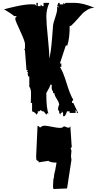

<svg xmlns="http://www.w3.org/2000/svg" viewBox="-20 -757 676 1321"><path d="M471.7 281.2 468.8 312V322.3Q471.7 341.3 471.7 342.3L441.4 539.6L347.7 543.5Q344.7 532.2 344.7 522.2Q344.7 512.2 346.2 494.9Q347.7 477.5 347.7 469.2L350.6 471.7Q350.6 444.3 361.3 409.2L360.4 410.2L369.1 361.8Q327.1 361.8 312.5 349.6L246.1 359.9Q246.1 350.6 242.2 348.6L239.3 350.6L230.5 342.3Q228.5 327.6 228.5 322.3Q228.5 322.3 238.3 108.9Q246.6 108.9 254.9 120.1Q257.8 120.1 265.4 114Q272.9 107.9 287.1 107.9Q301.3 107.9 338.4 115.5Q375.5 123 391.4 123Q407.2 123 412.1 117.9Q417 112.8 423.8 112.8L447.3 121.6H456.1L463.9 111.3L471.7 227.1V233.4Q471.7 234.4 474.6 250.5H471.7V259.3L465.8 261.7ZM162.1 -274.4 151.9 -409.7 145.5 -420.9H151.9V-454.6Q151.9 -472.7 118.7 -543.9Q85.4 -615.2 85.4 -625Q85.4 -634.8 85.9 -635.3L95.7 -646.5H77.1Q54.7 -666 7.8 -692.9Q21.5 -697.3 46.1 -702.9Q70.8 -708.5 89.6 -712.9Q108.4 -717.3 118.7 -719Q128.9 -720.7 144.5 -723.1Q172.9 -727.5 199.7 -727.5L221.2 -726.6L230.5 -714.8V-737.3H240.2V-714.8H259.8V-726.6L270 -714.8H279.8V-737.3H319.3Q298.8 -691.4 298.8 -644.5Q298.8 -597.7 309.1 -500.7Q319.3 -403.8 319.3 -353.5Q330.6 -399.9 337.4 -483.9Q344.2 -567.9 345.2 -582.5Q346.2 -597.2 359.6 -635.7Q373 -674.3 373 -692.9V-714.8L381.8 -703.6V-714.8H373L381.8 -737.3H390.6V-726.6H415.5V-737.3L424.8 -730L432.6 -737.3H495.1Q549.3 -737.3 629.9 -703.6Q605 -703.6 580.8 -689.2Q556.6 -674.8 541 -656.7Q482.4 -590.3 468.3 -579.1H459.5Q459.5 -490.7 442.9 -443.8H432.6L392.1 -320.3H401.9V-296.9H392.1Q414.6 -262.7 438.7 -183.1Q462.9 -103.5 484.4 -70.3L475.6 -59.6V-48.8H484.4L517.6 20H508.3V8.8L500 -1.5V20H459V8.8H440.9Q434.1 33.7 423.3 42.5H414.1V20L404.8 8.8V20H397V31.7L387.2 20V8.8L379.4 -1.5Q379.4 -23.4 387.2 -36.6Q386.7 -51.3 370.6 -76.2Q354.5 -101.1 354 -116.2H345.2V-127Q335.4 -137.7 335.4 -156.2L336.4 -172.4L327.6 -175.8Q321.8 -154.8 298.8 -117.2V-102.1Q298.8 -14.6 314 28.3L308.6 20L298.8 31.7L279.8 8.8H270L259.8 0L250.5 8.8H240.2V20L230.5 31.7Q224.1 16.6 200.7 8.8V-48.8H191.9L193.4 -103Q195.3 -144 181.6 -161.1V-229Q170.9 -229.5 170.9 -250.5L171.9 -262.7H164.6L171.9 -274.4Z"/></svg>

Font: Butcherman
Style: Regular
Weight: 400
Version: Version 001.003